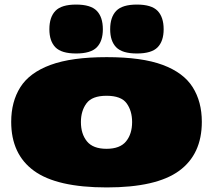

<svg xmlns="http://www.w3.org/2000/svg" viewBox="-20 -810 932 840"><path d="M29 -277Q29 -365 69 -428.5Q109 -492 201 -526Q293 -560 447 -560Q601 -560 692 -526Q783 -492 823 -428.5Q863 -365 863 -277Q863 -135 763.5 -62.5Q664 10 447 10Q229 10 129 -62.5Q29 -135 29 -277ZM334 -276Q334 -224 360.5 -191.5Q387 -159 446 -159Q505 -159 531.5 -191.5Q558 -224 558 -276Q558 -325 534 -358Q510 -391 446 -391Q383 -391 358.5 -358Q334 -325 334 -276ZM579 -576Q515 -576 488.5 -603Q462 -630 462 -682Q462 -735 488.5 -762.5Q515 -790 579 -790Q643 -790 669.5 -762.5Q696 -735 696 -682Q696 -630 669.5 -603Q643 -576 579 -576ZM313 -576Q249 -576 222.5 -603Q196 -630 196 -682Q196 -735 222.5 -762.5Q249 -790 313 -790Q377 -790 403.5 -762.5Q430 -735 430 -682Q430 -630 403.5 -603Q377 -576 313 -576Z"/></svg>

Font: Georama ExtraExtended Black
Style: Regular
Weight: 900
Width: 8
Designer: Jean-Baptiste Levee
Foundry: Production Type
Version: Version 1.000